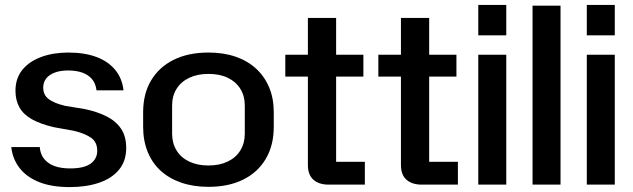

<svg xmlns="http://www.w3.org/2000/svg" viewBox="-20 -752 2578 782"><path d="M264 10Q190 10 139 -10.5Q88 -31 59.5 -68Q31 -105 26 -153H142Q144 -124 160 -104.5Q176 -85 202.5 -75.5Q229 -66 266 -66Q322 -66 349 -85.5Q376 -105 376 -138Q376 -173 351.5 -190.5Q327 -208 282 -219L199 -234Q144 -247 109.5 -266.5Q75 -286 59 -315Q43 -344 43 -382Q43 -433 71 -467.5Q99 -502 148 -520Q197 -538 258 -538Q324 -538 372.5 -520Q421 -502 449.5 -467Q478 -432 483 -384H373Q370 -412 354.5 -430Q339 -448 314.5 -456.5Q290 -465 258 -465Q225 -465 202 -456Q179 -447 167.5 -431.5Q156 -416 156 -395Q156 -366 177.5 -349Q199 -332 245 -321L324 -308Q377 -297 415 -277.5Q453 -258 473.5 -227Q494 -196 494 -149Q494 -96 464.5 -60.5Q435 -25 383 -7.5Q331 10 264 10Z M829 9Q768 9 718.5 -8Q669 -25 634.5 -56.5Q600 -88 581.5 -133.5Q563 -179 563 -235V-295Q563 -370 595.5 -424.5Q628 -479 687.5 -508.5Q747 -538 829 -538Q891 -538 940 -521Q989 -504 1023.5 -472Q1058 -440 1076.5 -395.5Q1095 -351 1095 -295V-235Q1095 -160 1062.5 -105Q1030 -50 970.5 -20.5Q911 9 829 9ZM829 -78Q874 -78 907.5 -94Q941 -110 959 -139.5Q977 -169 977 -207V-322Q977 -361 959 -390Q941 -419 908 -435Q875 -451 829 -451Q784 -451 750.5 -435Q717 -419 699 -390Q681 -361 681 -322V-207Q681 -169 699 -139.5Q717 -110 750.5 -94Q784 -78 829 -78Z M1319 0Q1279 0 1256.5 -20Q1234 -40 1234 -80V-679H1349V-93H1466V0ZM1142 -440V-529H1460V-440Z M1698 0Q1658 0 1635.5 -20Q1613 -40 1613 -80V-679H1728V-93H1845V0ZM1521 -440V-529H1839V-440Z M1928 0V-529H2042V0ZM1928 -608V-732H2042V-608Z M2149 0V-729H2263V0Z M2370 0V-529H2484V0ZM2370 -608V-732H2484V-608Z"/></svg>

Font: Hubot Sans Medium
Style: Regular
Weight: 500
Designer: Deni Anggara
Foundry: GitHub, Inc., Subsidiary of Microsoft Corporation
Version: Version 2.000